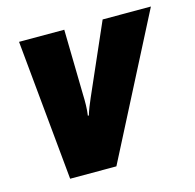

<svg xmlns="http://www.w3.org/2000/svg" viewBox="-86 -642 742 730"><g transform="rotate(-15 284.5 -276.5)"><path d="M103 0H285L569 -553H379L258 -277C250 -259 239 -232 234 -214H230C234 -240 234 -269 233 -297L228 -553H50Z"/></g></svg>

Font: Noto Sans SemiCondensed Black
Style: Italic
Weight: 900
Width: 4
Italic angle: -12°
Designer: Monotype Design Team
Foundry: Monotype Imaging Inc.
Version: Version 2.013